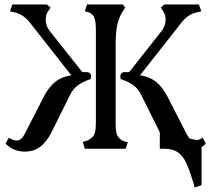

<svg xmlns="http://www.w3.org/2000/svg" viewBox="-20 -670 952 865"><path d="M386 -313Q353 -302 330.5 -285.5Q308 -269 295 -241L213 -76Q191 -32 162 -9.5Q133 13 92 13Q40 13 5 -23L20 -50Q36 -37 55 -37Q76 -37 90 -64L176 -232Q199 -277 228 -300.5Q257 -324 301 -331L117 -565Q100 -587 83.5 -598Q67 -609 47 -614L25 -619L36 -650H191L208 -636L198 -621Q186 -605 186 -582Q186 -555 202 -533L351 -345H371Q390 -345 390 -323Q390 -314 386 -313ZM537 -34 556 -29 546 0H362L353 -31L372 -36Q396 -47 404 -62.5Q412 -78 412 -120V-530Q412 -571 406 -588Q400 -605 382 -614L362 -619L372 -650H533L544 -636L533 -619Q515 -590 508 -556.5Q501 -523 501 -469V-114Q501 -75 508.5 -59.5Q516 -44 537 -34ZM888 -7V164L857 175L851 153Q833 94 818.5 63Q804 32 781 16Q758 0 718 0H700V-74L699 -76L617 -241Q604 -269 581.5 -285.5Q559 -302 526 -313Q522 -314 522 -323Q522 -345 541 -345H562L710 -533Q726 -555 726 -582Q726 -605 714 -621L704 -636L721 -650H876L887 -619L865 -614Q845 -609 828.5 -598Q812 -587 795 -565L611 -331Q655 -324 684 -300.5Q713 -277 736 -232L822 -64Q828 -54 834 -46Q850 -41 871 -39Q883 -42 893 -50L907 -23Q895 -11 888 -7Z"/></svg>

Font: Kurale
Style: Regular
Weight: 400
Designer: Eduardo Rodriguez Tunni
Foundry: Eduardo Rodriguez Tunni
Version: Version 2.000